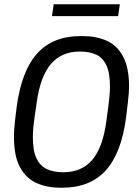

<svg xmlns="http://www.w3.org/2000/svg" viewBox="-20 -864 640 894"><path d="M261 10Q198 10 149.5 -12Q101 -34 73 -85.5Q45 -137 45 -227Q45 -241 46 -258.5Q47 -276 50 -303Q53 -330 58 -369Q81 -536 154 -616Q227 -696 355 -696H365Q428 -696 476.5 -674.5Q525 -653 553 -601Q581 -549 581 -460Q581 -446 579.5 -428Q578 -410 575 -383.5Q572 -357 567 -317Q545 -150 472 -70Q399 10 270 10ZM274 -62Q361 -62 410 -120Q459 -178 475 -299Q481 -341 484.5 -368.5Q488 -396 489.5 -413Q491 -430 491.5 -441Q492 -452 492 -461Q492 -525 475 -560.5Q458 -596 427 -610Q396 -624 352 -624Q267 -624 217.5 -566.5Q168 -509 151 -388Q145 -346 141 -318.5Q137 -291 135.5 -274Q134 -257 133.5 -246Q133 -235 133 -225Q133 -162 150 -126.5Q167 -91 198.5 -76.5Q230 -62 274 -62ZM222 -789 230 -844H538L530 -789Z"/></svg>

Font: Chivo Mono Medium Light
Style: Italic
Weight: 300
Italic angle: -8.05°
Monospace: yes
Version: Version 1.008